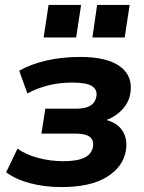

<svg xmlns="http://www.w3.org/2000/svg" viewBox="-20 -748 583 779"><path d="M229 11Q161 11 102.5 -4.5Q44 -20 5 -49L51 -145Q84 -121 134 -107.5Q184 -94 237 -94Q294 -94 323 -108.5Q352 -123 357 -152Q367 -206 287 -206H148L164 -307H290Q363 -307 371 -357Q376 -383 354 -398Q332 -413 274 -413Q221 -413 175.5 -401.5Q130 -390 91 -369L58 -461Q105 -488 168.5 -502.5Q232 -517 306 -517Q415 -517 467.5 -478Q520 -439 509 -370Q503 -333 477 -304.5Q451 -276 412 -261Q457 -249 477.5 -216.5Q498 -184 491 -138Q480 -71 413.5 -30Q347 11 229 11ZM355 -596 374 -728H506L486 -596ZM157 -596 177 -728H309L289 -596Z"/></svg>

Font: Mulish ExtraBold
Style: Italic
Weight: 800
Italic angle: -9°
Designer: Vernon Adams
Foundry: Vernon Adams
Version: Version 3.603; ttfautohint (v1.8.3)